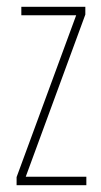

<svg xmlns="http://www.w3.org/2000/svg" viewBox="-20 -547 298 567"><path d="M235 0V-25H56L232 -504V-527H43V-502H205L29 -24V0Z"/></svg>

Font: Noto Sans Arabic ExtCond Thin
Style: Regular
Weight: 100
Width: 2
Designer: Monotype Design Team, Nadine Chahine, Nizar Qandah and Khaled Hosny
Foundry: Monotype Imaging Inc.
Version: Version 2.012